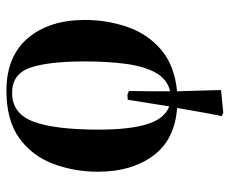

<svg xmlns="http://www.w3.org/2000/svg" viewBox="-80 -490 730 611"><g transform="rotate(-90 285.5 -185.0)"><path d="M232 160 221 155Q229 116 235 81.5Q241 47 247 13Q146 6 95 -63Q44 -132 44 -238Q44 -315 69.5 -382Q95 -449 151.5 -489.5Q208 -530 302 -530Q411 -530 469 -462Q527 -394 527 -280Q527 -209 504.5 -144.5Q482 -80 432 -37.5Q382 5 300 13Q301 47 302 80.5Q303 114 304 153ZM300 -9Q338 -18 358.5 -54Q379 -90 387 -148Q395 -206 395 -280Q395 -397 375 -454.5Q355 -512 295 -512Q229 -512 203.5 -444Q178 -376 178 -236Q178 -138 195.5 -82Q213 -26 252 -12Q257 -42 262 -74.5Q267 -107 273 -144L290 -145L301 -140Q300 -101 300 -69.5Q300 -38 300 -9Z"/></g></svg>

Font: Literata 72pt SemiBold
Style: Italic
Weight: 600
Italic angle: -2°
Designer: Latin by Veronika Burian and Jose Scaglione. Greek by Irene Vlachou. Cyrillic by Vera Evstafieva
Foundry: TypeTogether
Version: Version 3.002